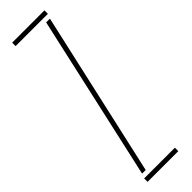

<svg xmlns="http://www.w3.org/2000/svg" viewBox="-276 -796 791 791"><g transform="rotate(-45 119.5 -400.0)"><path d="M31 -780V-800H219V-780ZM28 -40 189 -760H211L49 -40ZM20 0V-20H199V0Z"/></g></svg>

Font: Big Shoulders Stencil Display Thin
Style: Regular
Weight: 100
Designer: Patric King
Foundry: XO Type Co
Version: Version 1.000